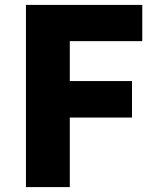

<svg xmlns="http://www.w3.org/2000/svg" viewBox="-20 -764 644 784"><path d="M86 0H265V-284H519V-433H265V-596H561V-744H86Z"/></svg>

Font: Noto Sans CJK KR Black
Style: Regular
Weight: 900
Designer: Ryoko NISHIZUKA (kana & ideographs); Paul D. Hunt (Latin, Greek & Cyrillic); Wenlong ZHANG (bopomofo); Sandoll Communica
Foundry: Adobe Systems Incorporated
Version: Version 1.004;PS 1.004;hotconv 1.0.82;makeotf.lib2.5.63406